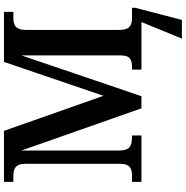

<svg xmlns="http://www.w3.org/2000/svg" viewBox="-4 -750 964 997"><g transform="rotate(-90 478.5 -252.0)"><path d="M32 0H273V-49H268C222 -49 195 -57 195 -116V-623L414 0H477L689 -624V-107C688 -56 665 -49 623 -49H615V0H862L776 210H873L936 -32V-49H884C849 -49 821 -57 821 -116V-598C821 -657 849 -665 884 -665H915V-714H655L479 -197L297 -714H32V-665H63C97 -665 126 -657 126 -602V-111C126 -56 97 -49 63 -49H32Z"/></g></svg>

Font: Noto Serif SemiBold
Style: Regular
Weight: 600
Designer: Monotype Design Team
Foundry: Monotype Imaging Inc.
Version: Version 2.013